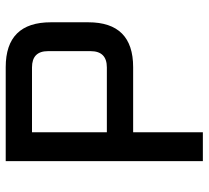

<svg xmlns="http://www.w3.org/2000/svg" viewBox="-49 -681 730 672"><g transform="rotate(-90 316.0 -345.0)"><path d="M88 0V-690H417Q574 -690 574 -532V-401Q574 -244 417 -244H189V0ZM189 -336H416Q473 -336 473 -393V-542Q473 -598 416 -598H189Z"/></g></svg>

Font: Oxanium ExtraLight Medium
Style: Regular
Weight: 500
Version: Version 2.000